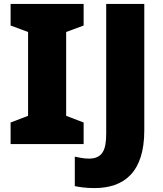

<svg xmlns="http://www.w3.org/2000/svg" viewBox="-20 -800 832 978"><path d="M406 -66V-176L317 -210V-637L406 -670V-780H34V-670L123 -637V-210L34 -176V-66ZM461 158C611 158 715 79 715 -136V-780H521V-119C521 -34 501 8 432 8C405 8 382 2 361 -2V148C385 153 417 158 461 158Z"/></svg>

Font: Noto Sans Malayalam UI Black
Style: Regular
Weight: 900
Designer: Jelle Bosma - Monotype Design Team
Foundry: Monotype Imaging Inc.
Version: Version 2.104